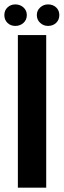

<svg xmlns="http://www.w3.org/2000/svg" viewBox="-37 -860 292 880"><path d="M-17.1 -791Q-17.1 -812.5 -2.4 -826.2Q12.2 -839.8 33.2 -839.8Q55.2 -839.8 70.6 -825.9Q85.9 -812 85.9 -791Q85.9 -769 70.6 -755.1Q55.2 -741.2 33.2 -741.2Q11.7 -741.2 -2.7 -755.1Q-17.1 -769 -17.1 -791ZM131.8 -791Q131.8 -812 147.2 -825.9Q162.6 -839.8 183.1 -839.8Q205.6 -839.8 220.2 -826.2Q234.9 -812.5 234.9 -791Q234.9 -769 220.2 -755.1Q205.6 -741.2 183.1 -741.2Q162.1 -741.2 147 -755.4Q131.8 -769.5 131.8 -791ZM44.9 -699.2H174.8V0H44.9Z"/></svg>

Font: Moniqa Black Paragraph
Style: Regular
Weight: 900
Designer: Rajesh Rajput
Foundry: Rajesh Rajput
Version: Version 1.000